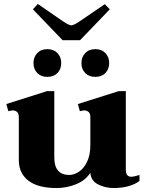

<svg xmlns="http://www.w3.org/2000/svg" viewBox="-20 -939 738 969"><path d="M296 -736 146 -892 171 -919 300 -830Q329 -811 340 -811Q351 -811 380 -830L509 -918L534 -892L384 -736ZM219 -691Q251 -691 270 -671Q289 -651 289 -621Q289 -590 270 -570.5Q251 -551 219 -551Q187 -551 168 -570.5Q149 -590 149 -621Q149 -651 168 -671Q187 -691 219 -691ZM461 -691Q493 -691 512 -671Q531 -651 531 -621Q531 -590 512 -570.5Q493 -551 461 -551Q429 -551 410 -570.5Q391 -590 391 -621Q391 -651 410 -671Q429 -691 461 -691ZM684 -56V-26Q661 -8 627 1Q593 10 555 10Q510 10 474.5 -8.5Q439 -27 436 -67Q412 -29 364.5 -9.5Q317 10 266 10Q171 10 123 -27.5Q75 -65 75 -130V-348Q75 -367 65.5 -374.5Q56 -382 43 -382Q39 -382 22 -378L12 -414L217 -479H254V-144Q254 -56 330 -56Q352 -56 376.5 -71Q401 -86 418.5 -120.5Q436 -155 436 -208V-348Q436 -367 426.5 -374.5Q417 -382 404 -382Q400 -382 383 -378L373 -414L579 -479H615V-83Q615 -47 642 -47Q657 -47 684 -56Z"/></svg>

Font: Taviraj
Style: Bold
Weight: 700
Designer: Katatrad Team
Foundry: CadsonDemak
Version: Version 1.001